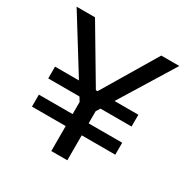

<svg xmlns="http://www.w3.org/2000/svg" viewBox="-161 -846 961 986"><g transform="rotate(30 319.0 -353.5)"><path d="M73 -385H567V-315H73ZM73 -219H567V-148H73ZM124 -707 318 -380H322L517 -707H624L368 -291V0H273V-291L15 -707Z"/></g></svg>

Font: 42dot Sans Medium
Style: Regular
Weight: 500
Designer: 42dot
Version: Version 1.000